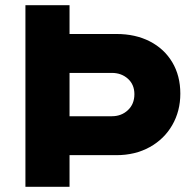

<svg xmlns="http://www.w3.org/2000/svg" viewBox="-20 -720 750 740"><path d="M78 -700H248V-589H429Q502 -589 557.5 -560.5Q613 -532 644 -480Q675 -428 675 -359Q675 -292 644 -238Q613 -184 557 -153Q501 -122 429 -122H248V0H78ZM498 -357Q498 -394 473 -416.5Q448 -439 411 -439H248V-272H411Q448 -272 473 -295.5Q498 -319 498 -357Z"/></svg>

Font: Lexend Exa HM Xlight
Style: Bold
Weight: 700
Designer: Bonnie Shaver-Troup, Thomas Jockin, Octavio Pardo
Foundry: Lexend
Version: Version 1.091